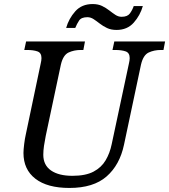

<svg xmlns="http://www.w3.org/2000/svg" viewBox="-20 -919 836 949"><path d="M323 10Q214 10 155 -35.5Q96 -81 96 -163Q96 -179 99.5 -207Q103 -235 107 -252L181 -604Q185 -620 185 -632Q185 -658 165 -665Q145 -672 113 -672H100L109 -714H400L392 -672H379Q346 -672 319 -659.5Q292 -647 281 -600L206 -247Q201 -222 197.5 -198.5Q194 -175 194 -154Q194 -103 232 -76.5Q270 -50 338 -50Q403 -50 442 -70.5Q481 -91 502 -126.5Q523 -162 532 -206L617 -604Q621 -620 621 -632Q621 -658 601 -665Q581 -672 549 -672H536L545 -714H796L788 -672H775Q742 -672 715 -659.5Q688 -647 677 -600L593 -204Q572 -104 507 -47Q442 10 323 10ZM556 -771Q529 -771 509 -780.5Q489 -790 473 -802.5Q457 -815 442.5 -824.5Q428 -834 412 -834Q382 -834 371 -817.5Q360 -801 352 -781H307Q320 -827 352 -863Q384 -899 438 -899Q465 -899 484.5 -889.5Q504 -880 520 -867.5Q536 -855 550.5 -845.5Q565 -836 581 -836Q610 -836 622 -852.5Q634 -869 641 -889H686Q673 -843 641 -807Q609 -771 556 -771Z"/></svg>

Font: NotoSerif-Italic
Style: Regular
Weight: 400
Italic angle: -12°
Designer: Monotype Design Team
Foundry: Monotype Imaging Inc.
Version: Version 2.007; ttfautohint (v1.8) -l 8 -r 50 -G 200 -x 14 -D